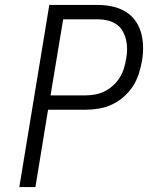

<svg xmlns="http://www.w3.org/2000/svg" viewBox="-20 -755 640 775"><path d="M58 0 179 -735H375Q405 -735 433 -729Q461 -723 485 -709Q509 -695 525.5 -672.5Q542 -650 549.5 -623Q557 -596 557.5 -566.5Q558 -537 553 -508Q548 -481 539.5 -455Q531 -429 515.5 -405.5Q500 -382 478 -363Q456 -344 430.5 -332.5Q405 -321 378 -316.5Q351 -312 324 -312H174L123 0ZM184 -370H325Q344 -370 363.5 -373.5Q383 -377 401.5 -386Q420 -395 436 -409.5Q452 -424 463 -441.5Q474 -459 480 -478.5Q486 -498 489 -517Q493 -537 493 -557Q493 -577 488.5 -595.5Q484 -614 474.5 -630.5Q465 -647 449 -657.5Q433 -668 414.5 -672.5Q396 -677 376 -677H235Z"/></svg>

Font: Iosevka Light Extended Oblique
Style: Regular
Weight: 300
Width: 7
Italic angle: -9°
Monospace: yes
Designer: Belleve Invis
Foundry: Belleve Invis
Version: Version 32.5.0; ttfautohint (v1.8.4)